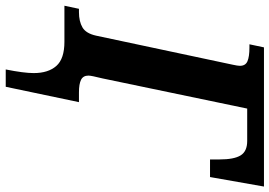

<svg xmlns="http://www.w3.org/2000/svg" viewBox="-180 -596 964 687"><g transform="rotate(90 302.5 -252.0)"><path d="M220 110Q220 58 194.5 29Q169 0 108 0H-21L-10 -52H2Q35 -52 56.5 -64.5Q78 -77 86 -113L190 -602Q194 -620 194 -628Q194 -648 177.5 -655Q161 -662 129 -662H117L128 -714H626L592 -521H529V-555Q529 -607 514.5 -630.5Q500 -654 463 -654H347L239 -136Q229 -96 229 -86Q229 -67 244 -59.5Q259 -52 289 -52H324L269 210H207Q220 145 220 110Z"/></g></svg>

Font: Noto Serif Narrow
Style: Bold Italic
Weight: 700
Width: 4
Italic angle: -12°
Designer: Monotype Design Team
Foundry: Monotype Imaging Inc.
Version: Version 1.001